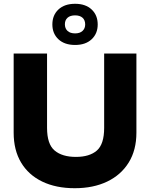

<svg xmlns="http://www.w3.org/2000/svg" viewBox="-20 -982 791 1012"><path d="M374 10Q275 10 202.5 -25Q130 -60 91 -125.5Q52 -191 52 -283V-700H228V-308Q228 -222 268 -188.5Q308 -155 380 -155Q452 -155 490.5 -188.5Q529 -222 529 -308V-700H699V-283Q699 -191 658.5 -125.5Q618 -60 545 -25Q472 10 374 10ZM376 -745Q320 -745 288 -775Q256 -805 256 -853Q256 -902 288 -932Q320 -962 376 -962Q431 -962 463 -932Q495 -902 495 -853Q495 -805 463 -775Q431 -745 376 -745ZM376 -806Q401 -806 415 -819Q429 -832 429 -853Q429 -876 415 -888.5Q401 -901 376 -901Q350 -901 336 -888.5Q322 -876 322 -854Q322 -832 336 -819Q350 -806 376 -806Z"/></svg>

Font: REM
Style: Bold
Weight: 700
Designer: Octavio Pardo
Foundry: Ashler Design
Version: Version 1.005;gftools[0.9.28]